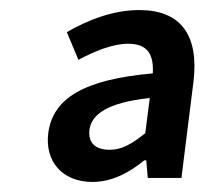

<svg xmlns="http://www.w3.org/2000/svg" viewBox="-20 -618 407 382"><path d="M164 -256C203 -256 238 -275 267 -299H271L274 -264H341L365 -456C376 -549 339 -598 257 -598C205 -598 154 -578 113 -554L136 -499C168 -516 204 -531 235 -531C275 -531 286 -508 284 -472C148 -460 85 -423 76 -353C69 -298 103 -256 164 -256ZM199 -320C170 -320 155 -333 158 -360C162 -390 193 -414 278 -423L269 -353C243 -332 222 -320 199 -320Z"/></svg>

Font: Falling Sky
Style: Obl
Weight: 400
Designer: Paul D. Hunt
Foundry: Adobe Systems Incorporated
Version: Version 1.02